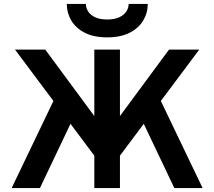

<svg xmlns="http://www.w3.org/2000/svg" viewBox="-20 -951 1084 971"><path d="M535.6 -95.6V-295L834.6 -700H987.6ZM39 0 277.4 -497.2 366 -386.8 182 0ZM508 -95.6 56 -700H209L508 -295ZM457 0V-700H586.6V0ZM861.6 0 677.6 -386.8 766.2 -497.2 1004.6 0ZM522 -762Q454.2 -762 408.8 -785.3Q363.4 -808.6 340.6 -847.1Q317.8 -885.6 317.8 -931H414.4Q414.4 -911 425.8 -893Q437.2 -875 461 -863.7Q484.9 -852.4 522 -852.4Q559.1 -852.4 583.2 -863.7Q607.3 -875 619 -893Q630.6 -911 630.6 -931H727.2Q727.2 -885.6 704.2 -847.1Q681.1 -808.6 635.5 -785.3Q589.8 -762 522 -762Z"/></svg>

Font: Overpass
Style: Regular
Weight: 400
Designer: Delve Withrington, Dave Bailey, Thomas Jockin
Foundry: Delve Fonts LLC
Version: Version 4.000